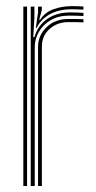

<svg xmlns="http://www.w3.org/2000/svg" viewBox="-20 -622 320 642"><path d="M82.8 0V-600H95V-562.8L91.2 -498H95.2Q106.8 -537.2 138.2 -558.9Q169.8 -580.5 215 -580.5Q227 -580.5 239.1 -580Q251.2 -579.5 259 -579V-568.5Q249 -569 235.8 -569.4Q222.5 -569.8 211.2 -569.8Q175 -569.8 149.2 -554.5Q123.5 -539.2 109.9 -515.4Q96.2 -491.5 96.2 -465V0ZM58 0V-600H70.5V0ZM107.2 0V-465.5Q107.2 -503.5 135.6 -531Q164 -558.5 208.2 -558.5Q221.5 -558.5 234.6 -558.4Q247.8 -558.2 259 -557.8V-547.2Q247.8 -547.8 234.8 -547.9Q221.8 -548 208 -548Q171.5 -548 145.8 -525.2Q120 -502.5 120 -466V0ZM99.8 -528.8 107.2 -580V-600H119.8V-589L111.2 -555.5H113.8Q130.8 -581.5 159.6 -591.5Q188.5 -601.5 220.5 -601.5Q228.8 -601.5 238.9 -601.2Q249 -601 259 -600.2V-589.8Q250.2 -590.2 240.2 -590.6Q230.2 -591 219.2 -591Q178.2 -591 148 -575.1Q117.8 -559.2 102.5 -528.8Z"/></svg>

Font: Big Shoulders Inline Text Thin Light
Style: Regular
Weight: 300
Version: Version 2.002